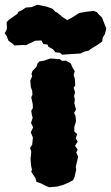

<svg xmlns="http://www.w3.org/2000/svg" viewBox="-105 -767 469 811"><path d="M45 -14 27 -41 30 -51 26 -69 24 -97 26 -113 27 -127 22 -142 31 -156 34 -186 25 -208 35 -229 26 -248 33 -269 29 -285 27 -299 34 -311 33 -328 27 -356 32 -367 31 -383 25 -400 23 -427 31 -445 28 -454 32 -467 49 -485 54 -500 62 -508 78 -510 108 -520 148 -517 157 -510 173 -511 194 -499 201 -482 211 -466 206 -451 211 -434 213 -406 206 -397 212 -377 208 -362 211 -346 209 -331 216 -304 208 -290 214 -277 216 -256 213 -244 209 -232V-211L221 -201L215 -183L223 -169L212 -151L223 -135L217 -123L225 -105L222 -92L215 -62L217 -51L210 -20L204 -6L181 6L162 14L137 21L103 24L86 17L69 8L49 1ZM119 -559 100 -569 95 -579 78 -581 70 -596 44 -595 4 -576 -8 -577 -44 -575 -51 -582 -69 -595 -78 -617 -85 -626 -76 -644V-655L-77 -673L-69 -682L-31 -709L-29 -716L-11 -725L4 -735L29 -737L52 -747L92 -739L117 -730L128 -718L138 -713L159 -695L179 -682L198 -692L229 -712L257 -717L290 -721L304 -716L314 -704L326 -693L337 -664L344 -647L338 -623L329 -608L327 -592L309 -579L275 -558L272 -554L252 -549L234 -541L202 -539L157 -536L149 -544L129 -546Z"/></svg>

Font: Winky Rough ExtraBold
Style: Regular
Weight: 800
Designer: Simon Atzbach
Foundry: typofactur
Version: Version 1.206; ttfautohint (v1.8.4.7-5d5b)